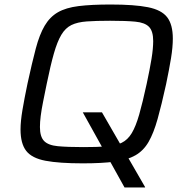

<svg xmlns="http://www.w3.org/2000/svg" viewBox="-20 -716 826 851"><path d="M532 115 347 -218H432L623 113V115ZM347 8Q242 8 181.5 -3.5Q121 -15 96 -47.5Q71 -80 71 -142Q71 -178 79.5 -228.5Q88 -279 102 -346Q122 -438 138.5 -500.5Q155 -563 178 -602Q201 -641 236.5 -661.5Q272 -682 328.5 -689Q385 -696 470 -696Q576 -696 636 -684Q696 -672 721 -639.5Q746 -607 746 -545Q746 -507 738 -458Q730 -409 716 -342Q696 -251 678.5 -188.5Q661 -126 638.5 -87Q616 -48 580 -27.5Q544 -7 488 0.5Q432 8 347 8ZM349 -64Q410 -64 451 -67Q492 -70 519 -83Q546 -96 564 -126Q582 -156 597 -208.5Q612 -261 630 -344Q644 -409 651.5 -455Q659 -501 659 -534Q659 -578 640.5 -597Q622 -616 580 -620Q538 -624 468 -624Q406 -624 364.5 -621Q323 -618 296.5 -605Q270 -592 252 -562Q234 -532 219 -479.5Q204 -427 187 -344Q178 -300 171 -265Q164 -230 160.5 -202.5Q157 -175 157 -153Q157 -110 175.5 -91Q194 -72 236.5 -68Q279 -64 349 -64Z"/></svg>

Font: Saira SemiExpanded
Style: Italic
Weight: 400
Width: 6
Italic angle: -12°
Designer: Hector Gatti with collaboration of the Omnibus-Type team
Foundry: Omnibus-Type
Version: Version 1.101